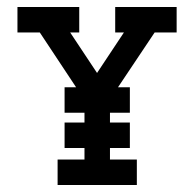

<svg xmlns="http://www.w3.org/2000/svg" viewBox="-20 -530 556 550"><path d="M372 0V-73H295V-106H352V-179H295V-207H352V-280H318L423 -437H486V-510H310V-437H335L258 -321L181 -437H207V-510H30V-437H94L198 -280H165V-207H222V-179H165V-106H222V-73H145V0Z"/></svg>

Font: Venice Serif Bold
Style: Regular
Weight: 700
Designer: Bruno Pierini
Foundry: Unio | Creative Solutions
Version: Version 1.000;PS 001.000;hotconv 1.0.70;makeotf.lib2.5.58329